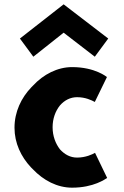

<svg xmlns="http://www.w3.org/2000/svg" viewBox="-20 -845 571 887"><path d="M419 -139C407 -132 376 -117 336 -117C305 -117 279 -131 257 -155C237 -181 223 -216 223 -257C223 -297 236 -332 257 -358C278 -382 305 -396 336 -396C375 -396 403 -382 418 -374C437 -412 455 -451 474 -489C474 -489 420 -535 313 -535C246 -535 181 -502 132 -449L125 -442C78 -393 47 -328 47 -255C47 -184 77 -121 123 -72L131 -64C181 -11 245 22 313 22C413 22 467 -18 475 -23ZM134 -583 274 -694 418 -583 480 -667 274 -825 72 -667Z"/></svg>

Font: Hussar Woodtype
Style: SeBd
Weight: 900
Foundry: Cannot Into Space Fonts
Version: Version 1.07